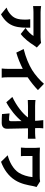

<svg xmlns="http://www.w3.org/2000/svg" viewBox="1508 -2374 933 3990"><g transform="rotate(90 1975.0 -379.5)"><path d="M968 -677 872 -766C851 -760 785 -756 752 -756C704 -756 304 -756 233 -756C189 -756 147 -761 106 -767V-600C158 -605 189 -608 233 -608C304 -608 672 -608 727 -608C705 -566 636 -490 562 -443L687 -343C777 -408 872 -533 923 -617C933 -633 956 -662 968 -677ZM556 -541H380C386 -505 388 -476 388 -441C388 -278 363 -193 252 -109C210 -77 173 -60 138 -48L279 67C561 -90 556 -306 556 -541Z M999 -404 1074 -251C1190 -284 1311 -335 1412 -386V-93C1412 -45 1408 25 1404 52H1596C1588 24 1586 -45 1586 -93V-487C1681 -550 1778 -628 1853 -701L1722 -826C1659 -750 1537 -642 1436 -580C1324 -512 1181 -450 999 -404Z M1995 -169 2106 -43C2252 -120 2408 -247 2498 -361L2499 -142C2499 -113 2489 -100 2466 -100C2434 -100 2381 -104 2337 -111L2351 46C2412 50 2466 52 2532 52C2617 52 2657 10 2656 -61C2654 -201 2650 -351 2647 -494H2758C2786 -494 2827 -493 2863 -492V-651C2837 -647 2785 -642 2749 -642H2643L2642 -700C2641 -734 2643 -778 2648 -812H2477C2482 -782 2485 -746 2488 -700L2491 -642H2179C2143 -642 2086 -646 2058 -650V-490C2095 -492 2145 -494 2183 -494H2422C2342 -384 2184 -258 1995 -169Z M3867 -672 3750 -746C3718 -740 3678 -738 3637 -738C3558 -738 3223 -738 3179 -738C3131 -738 3082 -740 3048 -742C3051 -713 3053 -678 3053 -649C3053 -600 3053 -484 3053 -439C3053 -408 3050 -381 3047 -347H3226C3222 -382 3222 -424 3222 -439C3222 -484 3222 -555 3222 -587C3293 -587 3594 -587 3661 -587C3651 -485 3619 -383 3572 -306C3495 -183 3334 -103 3207 -73L3343 66C3503 8 3639 -91 3723 -223C3804 -349 3828 -496 3846 -593C3849 -609 3860 -654 3867 -672Z"/></g></svg>

Font: ChiuKong Gothic MN Heavy
Style: Regular
Weight: 900
Designer: Ryoko NISHIZUKA 西塚涼子 (kana, bopomofo & ideographs); Paul D. Hunt (Latin, Greek & Cyrillic); Sandoll Communications 산돌커뮤니
Foundry: Adobe
Version: Version 1.300